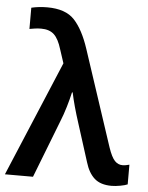

<svg xmlns="http://www.w3.org/2000/svg" viewBox="-56 -811 667 865"><g transform="rotate(5 277.0 -378.0)"><path d="M-2 0H125L226 -260Q239 -292 249.5 -327.5Q260 -363 267 -394H270Q282 -336 308 -256L362 -86Q376 -39 403.5 -14.5Q431 10 481 10Q498 10 520 6Q542 2 553 -3V-92Q546 -90 537.5 -88.5Q529 -87 522 -87Q502 -87 487 -102.5Q472 -118 457 -162L314 -595Q286 -680 246 -723Q206 -766 123 -766Q85 -766 51 -758V-662Q62 -664 75.5 -666Q89 -668 104 -668Q141 -668 162 -648.5Q183 -629 197 -582L217 -521Z"/></g></svg>

Font: Noto Sans Display Medium
Style: Regular
Weight: 500
Designer: Monotype Design Team
Foundry: Monotype Imaging Inc.
Version: Version 1.900